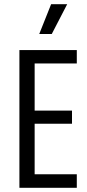

<svg xmlns="http://www.w3.org/2000/svg" viewBox="-20 -900 417 920"><path d="M73 0V-660H348V-596H146V-370H325V-307H146V-65H348V0ZM228 -737H168L225 -880H302Z"/></svg>

Font: Bricolage Grotesque 10pt Condensed Light
Style: Regular
Weight: 300
Width: 3
Designer: Mathieu Triay
Foundry: Atelier Triay
Version: Version 1.000; ttfautohint (v1.8.4.7-5d5b);gftools[0.9.32]